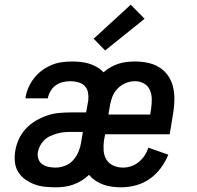

<svg xmlns="http://www.w3.org/2000/svg" viewBox="-20 -790 840 818"><path d="M497 8Q477 8 457.5 5.5Q438 3 420 -3.5Q402 -10 386.5 -20.5Q371 -31 359 -45Q345 -31 327.5 -20.5Q310 -10 292 -3.5Q274 3 255 5.5Q236 8 217 8Q194 8 170.5 5.5Q147 3 126 -5Q105 -13 87 -26Q69 -39 57.5 -57.5Q46 -76 43.5 -99.5Q41 -123 45 -147Q49 -172 60 -196.5Q71 -221 89.5 -241Q108 -261 131.5 -275Q155 -289 179.5 -297.5Q204 -306 229.5 -308.5Q255 -311 280 -311H347L356 -362Q358 -379 355 -395.5Q352 -412 341 -423.5Q330 -435 313.5 -439.5Q297 -444 280 -444Q265 -444 249 -440.5Q233 -437 219 -427.5Q205 -418 196 -403Q187 -388 184 -373V-371H88L89 -375Q92 -396 101.5 -417.5Q111 -439 125.5 -457.5Q140 -476 159 -490Q178 -504 199.5 -513Q221 -522 243.5 -525Q266 -528 287 -528Q306 -528 324.5 -526Q343 -524 360.5 -518.5Q378 -513 393.5 -504Q409 -495 421 -482Q434 -494 451 -503.5Q468 -513 485 -518.5Q502 -524 520 -526Q538 -528 555 -528Q583 -528 609.5 -522.5Q636 -517 658 -503.5Q680 -490 695 -469Q710 -448 716.5 -422.5Q723 -397 723 -369.5Q723 -342 719 -315L703 -218H428L423 -192Q420 -170 421.5 -148.5Q423 -127 433.5 -110Q444 -93 463 -84.5Q482 -76 504 -76Q522 -76 539.5 -82Q557 -88 571.5 -100Q586 -112 596.5 -128Q607 -144 612 -161L697 -131Q685 -101 665 -74Q645 -47 618 -28Q591 -9 559.5 -0.5Q528 8 497 8ZM442 -302H620L624 -328Q627 -349 626.5 -369.5Q626 -390 618 -407.5Q610 -425 593 -434.5Q576 -444 555 -444Q535 -444 515.5 -436Q496 -428 481 -412.5Q466 -397 458.5 -377.5Q451 -358 448 -338ZM217 -76Q237 -76 257.5 -84Q278 -92 292.5 -108.5Q307 -125 315 -145Q323 -165 326 -185L333 -228H280Q266 -228 251.5 -226.5Q237 -225 223 -221Q209 -217 194.5 -210.5Q180 -204 169 -193.5Q158 -183 151 -169.5Q144 -156 141 -141Q139 -126 144 -112Q149 -98 160.5 -90Q172 -82 187 -79Q202 -76 217 -76ZM428 -575 379 -625 537 -770 596 -710Z"/></svg>

Font: Iosevka Aile Medium
Style: Italic
Weight: 500
Italic angle: -9°
Designer: Belleve Invis
Foundry: Belleve Invis
Version: Version 31.1.0; ttfautohint (v1.8.4)